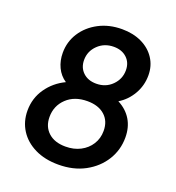

<svg xmlns="http://www.w3.org/2000/svg" viewBox="-138 -868 908 990"><g transform="rotate(20 316.0 -372.5)"><path d="M292 12Q218 12 163 -15Q108 -42 78 -89Q48 -136 48 -196Q48 -264 85.5 -318Q123 -372 184 -401Q151 -423 134 -459Q117 -495 117 -538Q117 -599 149 -648.5Q181 -698 237 -727.5Q293 -757 364 -757Q425 -757 472 -734.5Q519 -712 545.5 -671.5Q572 -631 572 -579Q572 -523 544.5 -475.5Q517 -428 472 -401Q520 -376 545 -334.5Q570 -293 570 -237Q570 -169 535 -112.5Q500 -56 437.5 -22Q375 12 292 12ZM333 -447Q385 -447 419.5 -481.5Q454 -516 454 -564Q454 -606 426.5 -631.5Q399 -657 355 -657Q303 -657 268 -623Q233 -589 233 -541Q233 -499 260.5 -473Q288 -447 333 -447ZM295 -88Q341 -88 376.5 -106.5Q412 -125 432.5 -157.5Q453 -190 453 -231Q453 -285 418 -316Q383 -347 323 -347Q252 -347 209 -306Q166 -265 166 -204Q166 -151 200.5 -119.5Q235 -88 295 -88Z"/></g></svg>

Font: Plus Jakarta Sans SemiBold
Style: Italic
Weight: 600
Italic angle: -8°
Designer: Gumpita Rahayu
Foundry: Tokotype
Version: Version 2.071; ttfautohint (v1.8.4.7-5d5b);gftools[0.9.29]